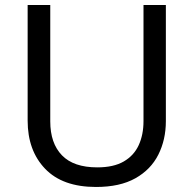

<svg xmlns="http://www.w3.org/2000/svg" viewBox="-20 -734 771 764"><path d="M640 -252Q640 -178 610 -118.5Q580 -59 518.5 -24.5Q457 10 362 10Q229 10 159.5 -62.5Q90 -135 90 -254V-714H180V-251Q180 -164 226.5 -116Q273 -68 367 -68Q432 -68 472.5 -91.5Q513 -115 532 -156.5Q551 -198 551 -252V-714H640Z"/></svg>

Font: hexlgurmukhi05
Style: Book
Weight: 400
Designer: Jelle Bosma - Monotype Design Team
Foundry: Monotype Imaging Inc.
Version: Version 2.003